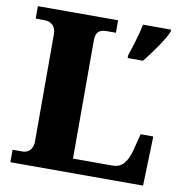

<svg xmlns="http://www.w3.org/2000/svg" viewBox="-80 -790 827 865"><g transform="rotate(10 333.5 -357.0)"><path d="M24 0H631L638 -226H580L561 -151C545 -91 521 -65 480 -65H299V-604C299 -641 312 -657 349 -657H391V-714H24V-657H63C93 -657 117 -641 117 -602V-110C117 -73 93 -57 70 -57H24ZM463 -567V-554H533C568 -598 615 -662 633 -704V-714H505C497 -672 476 -605 463 -567Z"/></g></svg>

Font: Noto Serif Malayalam ExtraBold
Style: Regular
Weight: 800
Designer: Indian type Foundry, Jelle Bosma, Monotype Design Team
Foundry: Monotype Imaging Inc.
Version: Version 2.104